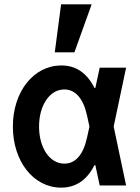

<svg xmlns="http://www.w3.org/2000/svg" viewBox="-20 -850 640 880"><path d="M261 -550C135 -550 39 -431 39 -270C39 -110 134 10 260 10C327 10 378 -24 413 -93H417L437 0H558L501 -270L558 -540H437L417 -447H413C378 -516 328 -550 261 -550ZM379 -220C362 -141 326 -100 275 -100C208 -100 159 -172 159 -270C159 -368 208 -440 275 -440C325 -440 362 -399 379 -320L390 -270ZM400 -830H260L231 -610H321Z"/></svg>

Font: CommitMono
Style: Bold
Weight: 700
Monospace: yes
Designer: Eigil Nikolajsen
Foundry: Eigil Nikolajsen
Version: Version 1.143